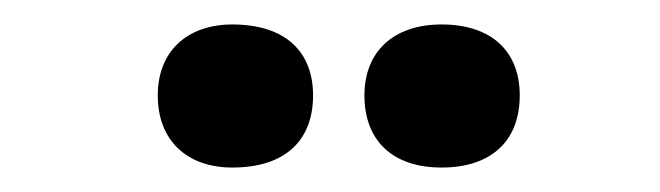

<svg xmlns="http://www.w3.org/2000/svg" viewBox="-20 -656 540 157"><path d="M109 -578C109 -541 133 -519 170 -519C213 -519 236 -541 236 -578C236 -614 213 -636 170 -636C133 -636 109 -614 109 -578ZM278 -578C278 -541 301 -519 341 -519C382 -519 405 -541 405 -578C405 -614 382 -636 341 -636C302 -636 278 -614 278 -578Z"/></svg>

Font: Passion One
Style: Regular
Weight: 400
Designer: Alejandro Lo Celso
Foundry: Fontstage
Version: Version 1.001